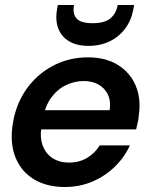

<svg xmlns="http://www.w3.org/2000/svg" viewBox="-20 -738 598 770"><path d="M240 12Q168 12 117 -18.5Q66 -49 43 -104.5Q20 -160 30 -233Q38 -293 63.5 -343Q89 -393 129.5 -430Q170 -467 221.5 -487.5Q273 -508 333 -508Q404 -508 453 -477.5Q502 -447 524 -395Q546 -343 537 -278Q536 -265 533 -249.5Q530 -234 526 -219H113L127 -296H420Q425 -333 412.5 -359Q400 -385 375 -399Q350 -413 316 -413Q279 -413 244.5 -396.5Q210 -380 185.5 -346.5Q161 -313 152 -262L147 -233Q139 -188 151 -155Q163 -122 190.5 -104Q218 -86 257 -86Q298 -86 329.5 -105Q361 -124 380 -155H501Q479 -107 440.5 -69.5Q402 -32 351 -10Q300 12 240 12ZM335 -554Q288 -554 257 -572.5Q226 -591 213.5 -624.5Q201 -658 209 -702L212 -718H277Q270 -684 286.5 -664.5Q303 -645 351 -645Q400 -645 423 -664.5Q446 -684 452 -718H518L515 -702Q507 -657 482.5 -624Q458 -591 420.5 -572.5Q383 -554 335 -554Z"/></svg>

Font: DM Sans 36pt SemiBold
Style: Italic
Weight: 600
Italic angle: -10°
Designer: Colophon Foundry, Jonny Pinhorn
Foundry: Colophon Foundry
Version: Version 4.004;gftools[0.9.30]